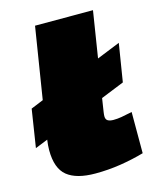

<svg xmlns="http://www.w3.org/2000/svg" viewBox="-127 -819 748 909"><g transform="rotate(-15 247.5 -365.0)"><path d="M-14 -179 15 -365 76 -390 132 -740H416L380 -513L494 -559L464 -373L350 -327L340 -262Q339 -255 338.5 -250Q338 -245 338 -241Q338 -225 348 -219Q358 -213 376 -213Q395 -213 415.5 -216.5Q436 -220 468 -227V-25Q412 -9 351.5 0.5Q291 10 228 10Q135 10 89.5 -27Q44 -64 44 -153Q44 -165 45 -177.5Q46 -190 48 -204Z"/></g></svg>

Font: Georama ExtraExtended Black
Style: Italic
Weight: 900
Width: 8
Italic angle: -9°
Designer: Jean-Baptiste Levee
Foundry: Production Type
Version: Version 1.000